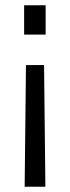

<svg xmlns="http://www.w3.org/2000/svg" viewBox="-20 -520 268 732"><path d="M154 -500V-388H72V-500ZM148 -272 153 192H74L79 -272Z"/></svg>

Font: Titillium Web
Style: Regular
Weight: 400
Version: Version 1.002;PS 57.000;hotconv 1.0.70;makeotf.lib2.5.55311